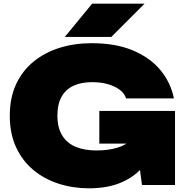

<svg xmlns="http://www.w3.org/2000/svg" viewBox="-20 -1002 1016 1040"><path d="M840 -324Q836 -258 812.5 -196.5Q789 -135 743.5 -86.5Q698 -38 628 -10Q558 18 462 18Q375 18 297.5 -7Q220 -32 160.5 -81.5Q101 -131 67 -204.5Q33 -278 33 -375Q33 -472 67 -545.5Q101 -619 162 -668.5Q223 -718 303 -743Q383 -768 476 -768Q606 -768 698.5 -729.5Q791 -691 847.5 -624Q904 -557 922 -469H663Q654 -497 627.5 -516.5Q601 -536 563 -546.5Q525 -557 478 -557Q420 -557 378 -537.5Q336 -518 313.5 -478Q291 -438 291 -375Q291 -311 316.5 -269Q342 -227 389.5 -207Q437 -187 502 -187Q565 -187 614 -201.5Q663 -216 693.5 -246.5Q724 -277 731 -324ZM518 -224V-401H928V0H749L711 -287L756 -224ZM479 -982H763L583 -802H331Z"/></svg>

Font: Unbounded Black
Style: Regular
Weight: 900
Designer: Luke Prowse, Jean-Baptiste Morizot, Fátima Lázaro, Florian Runge
Foundry: NaN
Version: Version 1.701;gftools[0.9.28.dev5+ged2979d]